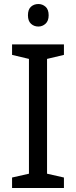

<svg xmlns="http://www.w3.org/2000/svg" viewBox="-20 -935 379 955"><path d="M298 0H40V-52L124 -71V-642L40 -662V-714H298V-662L214 -642V-71L298 -52ZM171 -915Q191 -915 206.5 -901.5Q222 -888 222 -859Q222 -831 206.5 -817Q191 -803 171 -803Q149 -803 134 -817Q119 -831 119 -859Q119 -888 134 -901.5Q149 -915 171 -915Z"/></svg>

Font: RS Noto Sans
Style: Regular
Weight: 400
Designer: Monotype Design Team
Foundry: Monotype Imaging Inc.
Version: Version 3.10